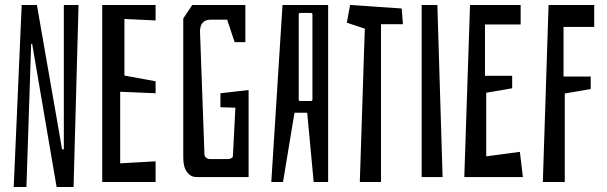

<svg xmlns="http://www.w3.org/2000/svg" viewBox="-20 -730 2433 770"><path d="M275 20H207L109 -554H105L86 20H35L67 -710H128L229 -131H236V-710H295Z M604 0H390V-710H604V-648L479 -654V-427L604 -404V-356L462 -362V-75L604 -83Z M767 -20Q745 -20 730 -40Q715 -60 715 -97V-656L751 -710H964V-561H921L891 -651H824Q784 -651 782 -606L800 -110Q800 -103 807 -97.5Q814 -92 821 -92H894Q901 -92 907.5 -95.5Q914 -99 914 -104L924 -298L864 -300V-356L977 -369V-20Z M1296 0H1238L1212 -278H1161L1115 0H1068L1113 -710H1296ZM1227 -678H1184Q1178 -678 1178 -672V-330Q1178 -325 1184 -325H1227Q1233 -325 1233 -331V-672Q1233 -678 1227 -678Z M1591 -696 1596 -633H1508V0H1423L1443 -615L1371 -639L1384 -710Z M1755 -20H1671V-710H1734Z M2077 -20H1842L1865 -710H2068V-632H1925V-426H2034V-376L1930 -358V-103L2065 -121Z M2157 0 2180 -710H2363V-622H2240V-423H2349V-373L2245 -355V0Z"/></svg>

Font: Bahiana
Style: Regular
Weight: 400
Designer: Pablo Cosgaya & Dani Raskovsky
Foundry: Pablo Cosgaya & Dani Raskovsky
Version: Version 1.005